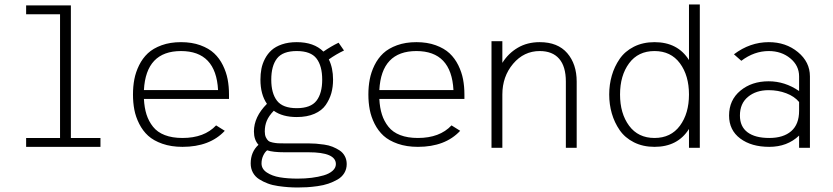

<svg xmlns="http://www.w3.org/2000/svg" viewBox="-20 -666 3752 865"><path d="M97.7 -4.4V-44.4H250.5V-601.6H97.7V-641.6H299.3V-44.4H432.6V-4.4Z M628.4 -260.3H962.4Q953.1 -436 795.4 -436Q637.7 -436 628.4 -260.3ZM628.4 -220.2Q630.4 -180.7 640.1 -150.1Q649.9 -119.6 669.4 -95Q689 -70.3 722.4 -57.4Q755.9 -44.4 802.2 -44.4Q900.4 -44.4 953.6 -101.1L992.7 -76.7Q925.3 -4.4 802.2 -4.4Q751.5 -4.4 711.7 -18.3Q671.9 -32.2 647.5 -54.4Q623 -76.7 607.2 -108.2Q591.3 -139.6 585.2 -171.9Q579.1 -204.1 579.1 -240.2Q579.1 -276.4 585.2 -308.6Q591.3 -340.8 606.7 -372.1Q622.1 -403.3 646 -425.8Q669.9 -448.2 708.3 -462.2Q746.6 -476.1 795.4 -476.1Q844.2 -476.1 882.6 -462.2Q920.9 -448.2 944.8 -425.8Q968.8 -403.3 984.1 -372.1Q999.5 -340.8 1005.6 -308.6Q1011.7 -276.4 1011.7 -240.2V-220.2Z M1172.9 -73.7Q1172.9 -58.1 1177.7 -47.6Q1182.6 -37.1 1189 -31.7Q1195.3 -26.4 1209.2 -23.7Q1223.1 -21 1232.7 -20.5Q1242.2 -20 1262.2 -20H1370.1Q1387.2 -20 1403.3 -18.8Q1419.4 -17.6 1440.2 -14.6Q1460.9 -11.7 1478 -4.9Q1495.1 2 1510 11.7Q1524.9 21.5 1533.4 37.4Q1542 53.2 1542 73.2Q1542 95.7 1531 113.8Q1520 131.8 1500.7 142.8Q1481.4 153.8 1459.5 161.4Q1437.5 168.9 1410.6 172.6Q1383.8 176.3 1363.3 177.5Q1342.8 178.7 1321.3 178.7Q1299.3 178.7 1278.8 177.2Q1258.3 175.8 1232.7 172.1Q1207 168.5 1186.3 160.6Q1165.5 152.8 1147.5 141.4Q1129.4 129.9 1119.4 111.6Q1109.4 93.3 1109.4 70.3Q1109.4 18.6 1144.5 -13.7Q1124 -36.1 1124 -73.7Q1124 -139.6 1182.6 -198.2Q1153.3 -240.7 1153.3 -307.1Q1153.3 -333 1157.7 -356Q1162.1 -378.9 1173.8 -401.4Q1185.5 -423.8 1203.4 -439.9Q1221.2 -456.1 1250.2 -466.1Q1279.3 -476.1 1316.9 -476.1Q1394.5 -476.1 1437 -433.6Q1471.7 -457.5 1505.4 -473.6L1529.8 -438.5Q1493.7 -421.4 1461.4 -398.4Q1480.5 -359.9 1480.5 -307.1Q1480.5 -274.4 1472.7 -246.3Q1464.8 -218.3 1447.5 -193.1Q1430.2 -168 1396.7 -153.3Q1363.3 -138.7 1316.9 -138.7Q1252.9 -138.7 1213.4 -167Q1190.9 -143.6 1181.9 -121.8Q1172.9 -100.1 1172.9 -73.7ZM1202.1 -307.1Q1202.1 -245.6 1228 -212.2Q1253.9 -178.7 1316.9 -178.7Q1379.9 -178.7 1405.8 -212.2Q1431.6 -245.6 1431.6 -307.1Q1431.6 -369.1 1405.8 -402.6Q1379.9 -436 1316.9 -436Q1253.9 -436 1228 -402.6Q1202.1 -369.1 1202.1 -307.1ZM1183.6 11.2Q1173.3 19 1165.8 35.2Q1158.2 51.3 1158.2 70.3Q1158.2 95.2 1182.1 111.1Q1206.1 127 1240.7 132.8Q1275.4 138.7 1321.3 138.7Q1354.5 138.7 1384 135Q1413.6 131.3 1438.5 124Q1463.4 116.7 1478.3 103.5Q1493.2 90.3 1493.2 73.2Q1493.2 20 1370.1 20H1262.2Q1209.5 20 1183.6 11.2Z M1689 -260.3H2022.9Q2013.7 -436 1856 -436Q1698.2 -436 1689 -260.3ZM1689 -220.2Q1690.9 -180.7 1700.7 -150.1Q1710.4 -119.6 1730 -95Q1749.5 -70.3 1783 -57.4Q1816.4 -44.4 1862.8 -44.4Q1960.9 -44.4 2014.2 -101.1L2053.2 -76.7Q1985.8 -4.4 1862.8 -4.4Q1812 -4.4 1772.2 -18.3Q1732.4 -32.2 1708 -54.4Q1683.6 -76.7 1667.7 -108.2Q1651.9 -139.6 1645.8 -171.9Q1639.6 -204.1 1639.6 -240.2Q1639.6 -276.4 1645.8 -308.6Q1651.9 -340.8 1667.2 -372.1Q1682.6 -403.3 1706.5 -425.8Q1730.5 -448.2 1768.8 -462.2Q1807.1 -476.1 1856 -476.1Q1904.8 -476.1 1943.1 -462.2Q1981.4 -448.2 2005.4 -425.8Q2029.3 -403.3 2044.7 -372.1Q2060.1 -340.8 2066.2 -308.6Q2072.3 -276.4 2072.3 -240.2V-220.2Z M2194.3 -480.5H2243.2V-382.8Q2270 -425.8 2312.7 -450.9Q2355.5 -476.1 2411.6 -476.1Q2492.7 -476.1 2535.4 -426.8Q2578.1 -377.4 2578.1 -298.3V0H2529.3V-298.3Q2529.3 -366.7 2499 -401.4Q2468.8 -436 2411.6 -436Q2340.3 -436 2291.7 -378.7Q2243.2 -321.3 2243.2 -240.2V0H2194.3Z M3132.8 0H3084V-85Q3033.2 -4.4 2928.7 -4.4Q2876.5 -4.4 2835.9 -24.9Q2795.4 -45.4 2771.7 -79.8Q2748 -114.3 2736.3 -155Q2724.6 -195.8 2724.6 -240.2Q2724.6 -284.7 2736.3 -325.4Q2748 -366.2 2771.7 -400.6Q2795.4 -435.1 2835.9 -455.6Q2876.5 -476.1 2928.7 -476.1Q3033.2 -476.1 3084 -395.5V-646H3132.8ZM3043.2 -99.6Q3084 -154.8 3084 -240.2Q3084 -325.7 3043.2 -380.9Q3002.4 -436 2928.7 -436Q2855 -436 2814.2 -380.9Q2773.4 -325.7 2773.4 -240.2Q2773.4 -154.8 2814.2 -99.6Q2855 -44.4 2928.7 -44.4Q3002.4 -44.4 3043.2 -99.6Z M3628.9 -321.8V0H3580.1V-55.2Q3526.9 -4.4 3445.8 -4.4Q3365.2 -4.4 3314.9 -42Q3264.6 -79.6 3264.6 -145.5Q3264.6 -215.3 3315.7 -257.6Q3366.7 -299.8 3442.9 -299.8Q3516.1 -299.8 3580.1 -255.9V-321.8Q3580.1 -370.6 3540.3 -403.3Q3500.5 -436 3443.4 -436Q3377.9 -436 3319.8 -392.1L3286.6 -421.4Q3358.9 -476.1 3443.4 -476.1Q3520.5 -476.1 3574.7 -431.4Q3628.9 -386.7 3628.9 -321.8ZM3445.8 -44.4Q3509.3 -44.4 3544.7 -75.2Q3580.1 -106 3580.1 -167V-206.5Q3559.1 -231.9 3522.2 -245.8Q3485.4 -259.8 3442.9 -259.8Q3386.2 -259.8 3349.9 -229.7Q3313.5 -199.7 3313.5 -145.5Q3313.5 -95.7 3347.7 -70.1Q3381.8 -44.4 3445.8 -44.4Z"/></svg>

Font: AzarMehrMonospaced
Style: SansRegular
Weight: 1
Designer: Amin Abedi
Version: Version 1.00